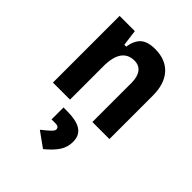

<svg xmlns="http://www.w3.org/2000/svg" viewBox="-234 -642 1054 1054"><g transform="rotate(45 293.0 -115.0)"><path d="M379.9 0V-304.2Q379.9 -351.1 360.6 -376.5Q341.3 -401.9 305.7 -401.9Q206.1 -401.9 206.1 -258.3V0H73.7V-517.6H191.9L204.1 -423.8H218.8Q226.1 -476.1 254.4 -501.7Q282.7 -527.3 340.3 -527.3Q422.4 -527.3 467.3 -477.5Q512.2 -427.7 512.2 -336.9V0ZM293.5 296.9 206.1 233.9Q242.2 205.1 255.6 191.7Q269 178.2 269 169.4Q269 148.4 243.2 148.4H211.4V55.7H238.3Q312.5 55.7 347.4 79.1Q382.3 102.5 382.3 151.9Q382.3 192.4 361.1 225.6Q339.8 258.8 293.5 296.9Z"/></g></svg>

Font: Cascadia Code PL
Style: Bold
Weight: 700
Monospace: yes
Designer: Aaron Bell
Foundry: Saja Typeworks
Version: Version 2404.023; ttfautohint (v1.8.4)